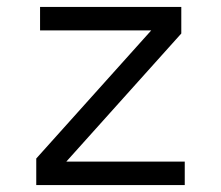

<svg xmlns="http://www.w3.org/2000/svg" viewBox="-20 -536 640 556"><path d="M85 0V-77L418 -448H96V-516H505V-439L172 -68H515V0Z"/></svg>

Font: PlemolJP35 Console
Style: Regular
Weight: 400
Version: v2.0.3; ttfautohint (v1.8.4.7-5d5b-dirty) -l 6 -r 45 -G 200 